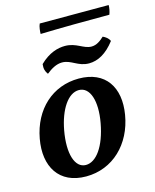

<svg xmlns="http://www.w3.org/2000/svg" viewBox="-117 -859 765 947"><g transform="rotate(-15 265.0 -385.0)"><path d="M169 -728C276 -731 394 -732 521 -732C527 -748 530 -765 530 -779H178C171 -765 169 -739 169 -728ZM363 -526C408 -526 453 -550 495 -605C488 -621 474 -630 461 -636C442 -618 421 -603 396 -603C355 -603 327 -640 269 -640C233 -640 187 -628 140 -582C137 -559 142 -543 153 -529C178 -549 205 -565 234 -565C281 -565 306 -526 363 -526ZM205 9C341 9 444 -91 468 -235C491 -371 429 -467 293 -467C159 -467 57 -374 31 -230C6 -93 67 9 205 9ZM218 -46C162 -46 137 -124 158 -239C177 -342 224 -412 279 -412C336 -412 361 -335 341 -227C320 -112 271 -46 218 -46Z"/></g></svg>

Font: Vollkorn Semibold
Style: Italic
Weight: 600
Italic angle: -11°
Designer: Friedrich Althausen
Foundry: Friedrich Althausen
Version: Version 4.015;PS 004.015;hotconv 1.0.88;makeotf.lib2.5.64775